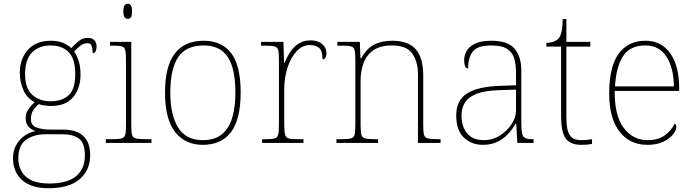

<svg xmlns="http://www.w3.org/2000/svg" viewBox="-20 -758 3675 1018"><path d="M237 240Q146 240 97.5 197Q49 154 49 80Q49 39 67 8.5Q85 -22 112.5 -40Q140 -58 168 -63Q146 -70 131 -86.5Q116 -103 116 -132Q116 -161 134 -184Q152 -207 164 -216Q121 -239 103 -282.5Q85 -326 85 -372Q85 -446 128 -494Q171 -542 250 -542Q286 -542 313 -531Q340 -520 358 -503Q372 -518 394 -537.5Q416 -557 445 -557Q470 -557 481 -544Q492 -531 492 -513Q492 -476 471 -476Q471 -505 465 -517Q459 -529 445 -529Q423 -529 407.5 -516.5Q392 -504 373 -485Q387 -466 397 -435Q407 -404 407 -364Q407 -289 367.5 -242.5Q328 -196 250 -196Q238 -196 216 -199Q194 -202 186 -206Q169 -193 156.5 -174Q144 -155 144 -126Q144 -93 174 -82Q204 -71 244 -71H313Q458 -71 458 65Q458 144 402.5 192Q347 240 237 240ZM247 -221Q309 -221 344 -253Q379 -285 379 -365Q379 -445 344.5 -481Q310 -517 247 -517Q189 -517 151 -481Q113 -445 113 -364Q113 -290 151 -255.5Q189 -221 247 -221ZM241 215Q336 215 383 176.5Q430 138 430 66Q430 1 399.5 -22.5Q369 -46 311 -46H220Q160 -46 118.5 -17Q77 12 77 82Q77 117 92.5 147.5Q108 178 144 196.5Q180 215 241 215Z M657 -658Q647 -658 640.5 -666Q634 -674 634 -698Q634 -721 640.5 -729.5Q647 -738 657 -738Q668 -738 674 -729.5Q680 -721 680 -698Q680 -674 674 -666Q668 -658 657 -658ZM541 0V-20H571Q608 -20 624 -24Q640 -28 644 -43.5Q648 -59 648 -94V-438Q648 -475 644 -491.5Q640 -508 625.5 -512Q611 -516 581 -516H563V-536H676V-94Q676 -59 680 -43.5Q684 -28 700.5 -24Q717 -20 753 -20H783V0Z M1055 10Q962 10 908.5 -58Q855 -126 855 -267Q855 -407 907 -474.5Q959 -542 1060 -542Q1155 -542 1205.5 -476.5Q1256 -411 1256 -267Q1256 -126 1205 -58Q1154 10 1055 10ZM1055 -15Q1119 -15 1157 -46.5Q1195 -78 1211.5 -134.5Q1228 -191 1228 -267Q1228 -395 1187.5 -456Q1147 -517 1060 -517Q966 -517 924.5 -454.5Q883 -392 883 -267Q883 -148 924.5 -81.5Q966 -15 1055 -15Z M1370 0V-20H1392Q1422 -20 1436.5 -24Q1451 -28 1455 -44.5Q1459 -61 1459 -98V-442Q1459 -477 1455 -492.5Q1451 -508 1435 -512Q1419 -516 1382 -516H1364V-536H1483L1486 -424H1488Q1500 -453 1517.5 -480.5Q1535 -508 1562 -526Q1589 -544 1627 -544Q1665 -544 1688 -524.5Q1711 -505 1711 -476Q1711 -463 1706 -453Q1701 -443 1690 -443Q1690 -487 1673 -503Q1656 -519 1622 -519Q1583 -519 1552.5 -486Q1522 -453 1504.5 -399.5Q1487 -346 1487 -284V-98Q1487 -61 1491.5 -44.5Q1496 -28 1510 -24Q1524 -20 1554 -20H1589V0Z M1764 0V-20H1787Q1824 -20 1840 -24Q1856 -28 1860 -43.5Q1864 -59 1864 -94V-442Q1864 -477 1860 -492.5Q1856 -508 1841.5 -512Q1827 -516 1797 -516H1769V-536H1888L1891 -449H1895Q1925 -502 1964.5 -522Q2004 -542 2059 -542Q2145 -542 2184.5 -496.5Q2224 -451 2224 -357V-94Q2224 -59 2228 -43.5Q2232 -28 2248.5 -24Q2265 -20 2301 -20H2316V0H2196V-365Q2196 -432 2165.5 -474.5Q2135 -517 2059 -517Q1994 -517 1957.5 -490Q1921 -463 1906.5 -421Q1892 -379 1892 -334V-94Q1892 -59 1896 -43.5Q1900 -28 1916.5 -24Q1933 -20 1969 -20H1985V0Z M2540 10Q2481 10 2440 -28Q2399 -66 2399 -146Q2399 -225 2455.5 -262Q2512 -299 2633 -303L2716 -306V-371Q2716 -414 2707 -446.5Q2698 -479 2670 -498Q2642 -517 2585 -517Q2511 -517 2486.5 -484.5Q2462 -452 2462 -395Q2441 -395 2441 -441Q2441 -462 2453 -485.5Q2465 -509 2496.5 -525.5Q2528 -542 2585 -542Q2673 -542 2708.5 -499.5Q2744 -457 2744 -386V-110Q2744 -73 2747.5 -53.5Q2751 -34 2763 -27Q2775 -20 2802 -20H2809V0H2723L2717 -104H2715Q2704 -83 2681.5 -56Q2659 -29 2624 -9.5Q2589 10 2540 10ZM2544 -15Q2593 -15 2631.5 -40Q2670 -65 2693 -101Q2716 -137 2716 -170V-283L2630 -280Q2552 -278 2508 -261Q2464 -244 2445.5 -214.5Q2427 -185 2427 -145Q2427 -111 2438.5 -81.5Q2450 -52 2476 -33.5Q2502 -15 2544 -15Z M3062 10Q3004 10 2979.5 -24Q2955 -58 2955 -141V-511H2877V-531Q2898 -531 2913.5 -536.5Q2929 -542 2939 -551Q2949 -560 2956 -584Q2963 -608 2963 -657H2983V-536H3110V-511H2983V-132Q2983 -68 3001 -41.5Q3019 -15 3061 -15Q3078 -15 3090.5 -16Q3103 -17 3119 -20V5Q3103 8 3089.5 9Q3076 10 3062 10Z M3412 10Q3319 10 3264.5 -60.5Q3210 -131 3210 -262Q3210 -404 3260 -473Q3310 -542 3403 -542Q3486 -542 3533.5 -475.5Q3581 -409 3581 -290V-276H3239Q3238 -146 3286.5 -80.5Q3335 -15 3413 -15Q3470 -15 3505 -40.5Q3540 -66 3557 -103Q3566 -97 3566 -85Q3566 -68 3548.5 -45.5Q3531 -23 3497 -6.5Q3463 10 3412 10ZM3553 -300Q3552 -397 3514 -457Q3476 -517 3402 -517Q3318 -517 3282 -458Q3246 -399 3241 -300Z"/></svg>

Font: Noto Serif Myanmar Thin
Style: Regular
Weight: 100
Designer: Ben Mitchell and the Monotype Design Team
Foundry: Monotype Imaging Inc.
Version: Version 2.106; ttfautohint (v1.8.4.7-5d5b)